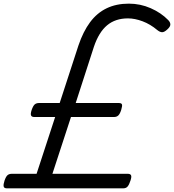

<svg xmlns="http://www.w3.org/2000/svg" viewBox="-49 -1035 956 1055"><path d="M-10 0Q-27 0 -29 -11Q-31 -22 -24 -43Q-16 -66 -7 -73Q2 -80 16 -80H152L254 -392H140Q125 -392 121.5 -401Q118 -410 125 -431Q133 -454 142 -461.5Q151 -469 166 -469H279L382 -785Q408 -862 446 -913Q484 -964 537 -989.5Q590 -1015 659 -1015Q722 -1015 779 -990Q836 -965 875 -925Q887 -913 887 -900.5Q887 -888 870 -873Q854 -858 842 -858Q830 -858 815 -870Q777 -902 734.5 -918Q692 -934 654 -934Q585 -934 539.5 -896Q494 -858 467 -778L367 -469H603Q618 -469 621 -461.5Q624 -454 617 -431Q610 -409 601 -400.5Q592 -392 577 -392H341L239 -80H653Q667 -80 671 -72Q675 -64 668 -43Q661 -21 652.5 -10.5Q644 0 627 0Z"/></svg>

Font: Playwrite MX
Style: Regular
Weight: 400
Designer: Veronika Burian, José Scaglione
Foundry: TypeTogether
Version: Version 1.002